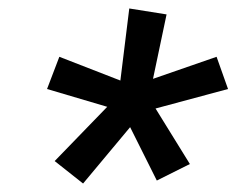

<svg xmlns="http://www.w3.org/2000/svg" viewBox="-20 -843 558 453"><path d="M176 -410 109 -463 233 -591 91 -633 120 -709 264 -653 285 -823 373 -809 341 -657 491 -709 518 -633 347 -587 428 -456 350 -417 287 -543Z"/></svg>

Font: Iosevka Medium
Style: Italic
Weight: 500
Italic angle: -9°
Monospace: yes
Designer: Belleve Invis
Foundry: Belleve Invis
Version: Version 32.5.0; ttfautohint (v1.8.4)